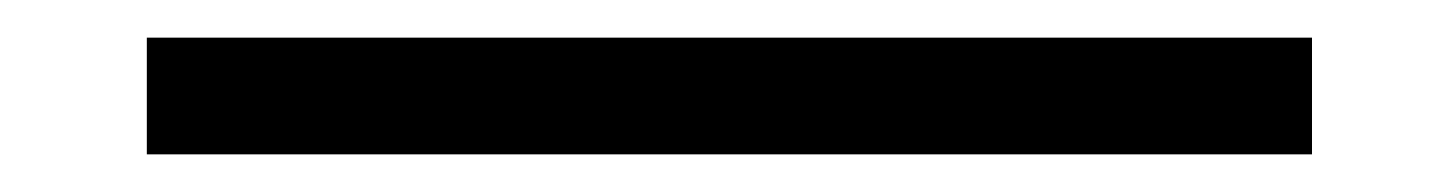

<svg xmlns="http://www.w3.org/2000/svg" viewBox="-20 100 768 102"><path d="M58 120V182H677V120Z"/></svg>

Font: Charger Sport
Style: LitExt
Weight: 300
Designer: Jasper
Foundry: Cannot Into Space Fonts
Version: Version 1.1